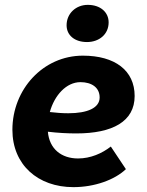

<svg xmlns="http://www.w3.org/2000/svg" viewBox="-20 -758 605 790"><path d="M282 12C369 12 452 -18 498 -62L436 -155C400 -127 353 -106 301 -106C233 -106 183 -145 177 -216C219 -211 258 -209 294 -209C443 -209 534 -258 534 -363C534 -468 453 -529 321 -529C157 -529 31 -390 31 -224C31 -80 136 12 282 12ZM338 -585C387 -585 427 -616 427 -666C427 -707 394 -738 341 -738C293 -738 254 -703 254 -654C254 -613 287 -585 338 -585ZM185 -297C204 -366 253 -420 311 -420C357 -420 390 -398 390 -357C390 -314 340 -292 261 -292C236 -292 210 -294 185 -297Z"/></svg>

Font: Fixel Text 20240404
Style: Bold Italic
Weight: 700
Width: 4
Italic angle: -10°
Designer: AlfaBravo + MacPaw
Foundry: Kyrylo Tkachov, Marchela Mozhyna, Serhii Makarenko, Maria Weinstein, Zakhar Kryvoshyya
Version: Version 1.211;Glyphs 3.2 (3225)